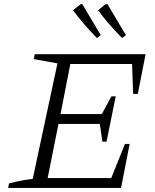

<svg xmlns="http://www.w3.org/2000/svg" viewBox="-20 -919 757 939"><path d="M20 0 24 -22Q55 -30 84 -35.5Q113 -41 140 -44L261 -609L145 -630L150 -654H692L654 -460H631L626 -606H324L276 -361H478L525 -448H546L501 -226H481L468 -313H266L213 -48H524L591 -215H614L572 0ZM454 -733Q414 -774 387 -806Q360 -838 337 -869L375 -899L383 -898L473 -747ZM577 -733Q537 -774 509.5 -806Q482 -838 460 -869L497 -899L506 -898L596 -747Z"/></svg>

Font: Piazzolla 8pt ExtraLight
Style: Italic
Weight: 250
Italic angle: -11.3°
Designer: Juan Pablo del Peral
Foundry: Huerta Tipografica
Version: Version 2.001